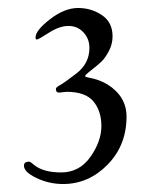

<svg xmlns="http://www.w3.org/2000/svg" viewBox="-20 -844 377 481"><path d="M147 -614C178.3 -614 200.7 -606 214 -590C227.3 -574 234 -553.3 234 -528C234 -502.7 224.8 -477 206.5 -451C188.2 -425 163.7 -412 133 -412C102.3 -412 79.3 -418.7 64 -432C58.7 -436.7 55 -439 53 -439C44.3 -439 40 -435.7 40 -429C40 -418.3 50.5 -408 71.5 -398C92.5 -388 114.7 -383 138 -383C180.7 -383 217.8 -399.2 249.5 -431.5C281.2 -463.8 297 -504 297 -552C297 -585.3 281.3 -612 250 -632C236 -640.7 219.3 -646.7 200 -650C195.3 -651.3 193 -652.3 193 -653C193 -655 198.3 -660.2 209 -668.5C219.7 -676.8 228 -683.8 234 -689.5C240 -695.2 246.2 -703.8 252.5 -715.5C258.8 -727.2 262 -739.7 262 -753C262 -776.3 253.2 -794 235.5 -806C217.8 -818 197.8 -824 175.5 -824C153.2 -824 129.8 -814.7 105.5 -796C81.2 -777.3 69 -762 69 -750C69 -746.7 70.2 -745 72.5 -745C74.8 -745 84.8 -750.7 102.5 -762C120.2 -773.3 136.5 -779 151.5 -779C166.5 -779 179 -773.7 189 -763C199 -752.3 204 -739.3 204 -724C204 -698 193.2 -676.7 171.5 -660C149.8 -643.3 135.7 -633.3 129 -630C123 -626.7 120 -623.7 120 -621C120 -615 122.7 -612 128 -612Z"/></svg>

Font: Sorts Mill Goudy
Style: Regular
Weight: 400
Version: Version 003.101